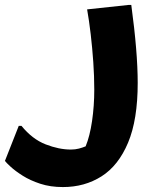

<svg xmlns="http://www.w3.org/2000/svg" viewBox="-59 -498 649 778"><path d="M28 12Q72 66 126 87Q180 108 228 108Q246 108 261 104Q276 100 288 95Q305 54 314 -7.5Q323 -69 323 -135Q323 -189 319 -246.5Q315 -304 308.5 -359.5Q302 -415 294 -460L462 -478H473Q486 -382 492.5 -303Q499 -224 499 -162Q499 -13 460 80Q421 173 352.5 216.5Q284 260 196 260Q145 260 104 246.5Q63 233 33 214Q3 195 -15.5 178Q-34 161 -39 154L17 12Z"/></svg>

Font: Kufam
Style: Bold Italic
Weight: 700
Italic angle: -11°
Designer: Artur Schmal
Foundry: Original Type
Version: Version 1.301; ttfautohint (v1.8.3)